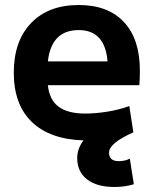

<svg xmlns="http://www.w3.org/2000/svg" viewBox="-20 -550 612 766"><path d="M288 80Q288 44 313 10Q179 6 107 -63.5Q35 -133 35 -260Q35 -386 104 -458Q173 -530 294 -530Q411 -530 474.5 -462Q538 -394 538 -269Q538 -234 536 -210H171Q177 -152 213.5 -124.5Q250 -97 320 -97Q363 -97 411 -105Q459 -113 496 -127L512 -22Q415 21 415 59Q415 93 454 93Q478 93 498 83L514 185Q478 196 437 196Q366 196 327 165.5Q288 135 288 80ZM409 -305Q399 -430 294 -430Q185 -430 171 -305Z"/></svg>

Font: Enso
Style: Bold
Weight: 700
Designer: Coji Morishita
Foundry: UNDERFOREST DESIGN
Version: Version 1.000